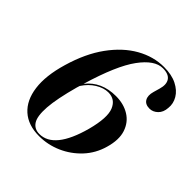

<svg xmlns="http://www.w3.org/2000/svg" viewBox="-192 -855 1008 1008"><g transform="rotate(45 312.5 -350.5)"><path d="M457 -711Q514 -711 552.8 -691.5Q591.5 -672 610 -640.8Q628.5 -609.5 624.5 -575Q622.5 -540.5 602.2 -521.2Q582 -502 557 -502Q525.5 -502 513 -523.2Q500.5 -544.5 510.5 -579L520.5 -614Q532.5 -654.5 516.8 -678.2Q501 -702 457 -702Q397 -702 336.8 -620Q276.5 -538 220.5 -349.5Q279 -424.5 386.5 -424.5Q444 -424.5 486.2 -398.5Q528.5 -372.5 545 -323Q561.5 -273.5 541 -203Q522.5 -138 478 -90.2Q433.5 -42.5 373.8 -16.2Q314 10 249.5 10Q168 10 119.2 -33.8Q70.5 -77.5 59.8 -158Q49 -238.5 81.5 -349Q116 -467.5 174.5 -548Q233 -628.5 306 -669.8Q379 -711 457 -711ZM209 -311Q177 -194 172.2 -125.8Q167.5 -57.5 186.2 -28.2Q205 1 242.5 1Q352 1 407.5 -203Q436.5 -312.5 416.2 -361.2Q396 -410 344.5 -410Q311 -410 275.2 -388.2Q239.5 -366.5 214 -327Q211.5 -319 209 -311Z"/></g></svg>

Font: Fraunces 144pt S000 SemiBold
Style: Italic
Weight: 600
Italic angle: -16°
Version: Version 1.000; ttfautohint (v1.8.3)